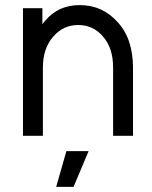

<svg xmlns="http://www.w3.org/2000/svg" viewBox="-20 -532 597 752"><path d="M200 200H268L327 60H240ZM501 0V-266Q501 -321 486.5 -366Q472 -411 442 -444Q382 -512 292 -512Q209 -512 158 -452Q155 -449 152 -445Q149 -441 146 -437V-500H70V0H148V-267Q148 -342 188 -388Q227 -434 286 -434Q346 -434 384 -388Q423 -344 423 -267V0Z"/></svg>

Font: Unageo
Style: Regular
Weight: 400
Designer: Richard Sepsi
Foundry: Richard Sepsi
Version: Version 2.000